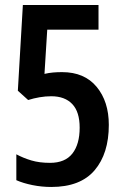

<svg xmlns="http://www.w3.org/2000/svg" viewBox="-20 -734 494 764"><path d="M227 -447Q316 -447 364.5 -388.5Q413 -330 413 -237Q413 -123 356.5 -56.5Q300 10 184 10Q146 10 109 2.5Q72 -5 45 -17V-120Q73 -105 105 -95.5Q137 -86 179 -86Q239 -86 268 -123Q297 -160 297 -226Q297 -289 267.5 -320Q238 -351 184 -351Q161 -351 137.5 -347Q114 -343 92 -336L51 -373L71 -714H372V-616H168L157 -440Q174 -444 191 -445.5Q208 -447 227 -447Z"/></svg>

Font: Noto Sans Sinhala ExtraCondensed SemiBold
Style: Regular
Weight: 600
Width: 2
Designer: Jelle Bosma - Monotype Design Team
Foundry: Monotype Imaging Inc.
Version: Version 2.006; ttfautohint (v1.8.4.7-5d5b)